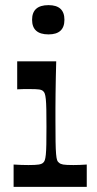

<svg xmlns="http://www.w3.org/2000/svg" viewBox="-20 -728 377 748"><path d="M33 0V-87Q49 -86 63 -85.5Q77 -85 91 -85Q119 -85 131 -87Q143 -89 148 -94Q152 -97 154.5 -104Q157 -111 158.5 -125.5Q160 -140 160.5 -165.5Q161 -191 161 -234Q161 -275 160.5 -301Q160 -327 158.5 -341.5Q157 -356 154.5 -363Q152 -370 148 -373Q143 -378 132 -379.5Q121 -381 97 -381Q84 -381 72.5 -381Q61 -381 47 -380V-489H199Q198 -459 197.5 -427.5Q197 -396 196.5 -365.5Q196 -335 196 -307.5Q196 -280 196 -259Q196 -207 196.5 -176Q197 -145 198.5 -128Q200 -111 202.5 -104Q205 -97 210 -94Q215 -89 226 -87Q237 -85 266 -85Q278 -85 291 -85.5Q304 -86 318 -87V0ZM169 -594Q105 -594 105 -651Q105 -708 169 -708Q231 -708 231 -651Q231 -594 169 -594Z"/></svg>

Font: Ojuju SemiBold
Style: Regular
Weight: 600
Designer: Chisaokwu Joboson, Mirko Velimirovic
Foundry: Udi Foundry
Version: Version 1.000